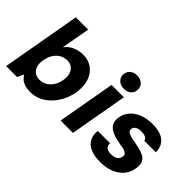

<svg xmlns="http://www.w3.org/2000/svg" viewBox="-74 -1189 1650 1650"><g transform="rotate(45 750.5 -364.0)"><path d="M327 12Q284 12 255.5 1.5Q227 -9 210 -25.5Q193 -42 183 -58L156 0H23L150 -720H300L253 -459Q286 -501 329.5 -519.5Q373 -538 419 -538Q489 -538 536 -502.5Q583 -467 602.5 -405.5Q622 -344 608 -265Q598 -206 572 -155.5Q546 -105 508.5 -67.5Q471 -30 425 -9Q379 12 327 12ZM309 -119Q344 -119 374 -136Q404 -153 425.5 -185.5Q447 -218 455 -262Q463 -307 452.5 -339.5Q442 -372 418 -389.5Q394 -407 360 -407Q324 -407 293.5 -389.5Q263 -372 242 -339.5Q221 -307 213 -263Q205 -218 215 -186Q225 -154 249 -136.5Q273 -119 309 -119Z M685 0 778 -526H928L835 0ZM876 -577Q836 -577 810.5 -600Q785 -623 785 -658Q786 -694 811 -717Q836 -740 876 -740Q916 -740 942 -717Q968 -694 967 -658Q967 -623 942 -600Q917 -577 876 -577Z M1179 12Q1099 12 1052 -11Q1005 -34 986.5 -73.5Q968 -113 974 -163H1123Q1122 -146 1128.5 -131.5Q1135 -117 1152 -109Q1169 -101 1196 -101Q1220 -101 1238 -107.5Q1256 -114 1267 -126Q1278 -138 1281 -154Q1285 -175 1276 -187Q1267 -199 1246 -206.5Q1225 -214 1193 -217Q1147 -225 1111.5 -236.5Q1076 -248 1053.5 -266Q1031 -284 1022 -311Q1013 -338 1020 -378Q1029 -424 1060.5 -460Q1092 -496 1144 -517Q1196 -538 1265 -538Q1364 -538 1411 -496.5Q1458 -455 1456 -386H1316Q1314 -405 1295 -415Q1276 -425 1244 -425Q1209 -425 1188.5 -413Q1168 -401 1165 -380Q1163 -367 1169 -356Q1175 -345 1194.5 -336.5Q1214 -328 1251 -322Q1306 -313 1343.5 -302Q1381 -291 1403.5 -274Q1426 -257 1433 -230Q1440 -203 1432 -162Q1423 -108 1388.5 -69Q1354 -30 1300.5 -9Q1247 12 1179 12Z"/></g></svg>

Font: DM Sans 9pt Black
Style: Italic
Weight: 900
Italic angle: -10°
Version: Version 4.004;gftools[0.9.30]